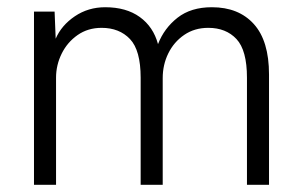

<svg xmlns="http://www.w3.org/2000/svg" viewBox="-20 -511 839 531"><path d="M74 0V-479H131L134 -404Q150 -441 187 -466Q224 -491 271 -491Q329 -491 366.5 -464Q404 -437 417 -389Q434 -433 471 -462Q508 -491 566 -491Q640 -491 682 -444.5Q724 -398 724 -305V0H663V-296Q663 -372 634 -403Q605 -434 556 -434Q518 -434 489.5 -414.5Q461 -395 445.5 -363.5Q430 -332 430 -295V0H369V-296Q369 -372 339.5 -403Q310 -434 261 -434Q223 -434 194.5 -414Q166 -394 150.5 -362.5Q135 -331 135 -296V0Z"/></svg>

Font: Zen Kaku Gothic Antique
Style: Regular
Weight: 400
Designer: Yoshimichi Ohira
Foundry: Positype
Version: Version 1.001